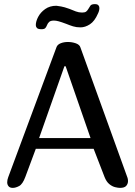

<svg xmlns="http://www.w3.org/2000/svg" viewBox="-20 -913 657 933"><path d="M103 -53Q90 -18 73 -9Q56 0 42 0Q28 0 21.5 -8Q15 -16 15 -27Q15 -39 20 -52L255 -685Q260 -697 275.5 -703Q291 -709 310 -709Q330 -709 348.5 -702.5Q367 -696 371 -682L600 -48Q601 -44 601.5 -40.5Q602 -37 602 -33Q602 -20 593.5 -10Q585 0 563 0Q554 0 539.5 -3.5Q525 -7 511 -18.5Q497 -30 488 -53L435 -190H154ZM299 -591H293L170 -242H420ZM242 -813Q226 -813 219 -806.5Q212 -800 209 -792Q206 -784 201 -777.5Q196 -771 182 -771Q165 -771 159.5 -777Q154 -783 154 -791Q154 -809 165.5 -831Q177 -853 199.5 -869Q222 -885 254 -885Q262 -884 277 -881.5Q292 -879 317 -870Q334 -863 348.5 -857.5Q363 -852 379 -852Q393 -852 399 -857Q405 -862 409 -869Q414 -877 419 -885Q424 -893 441 -893Q453 -893 458 -887.5Q463 -882 463 -874Q463 -861 456 -847Q440 -810 417 -795Q394 -780 371 -780Q351 -780 335 -785Q319 -790 302 -797Q278 -806 265 -809.5Q252 -813 242 -813Z"/></svg>

Font: Marmelad
Style: Regular
Weight: 400
Designer: Manvel Shmavonyan
Foundry: Cyreal
Version: Version 1.110; ttfautohint (v1.8.4.7-5d5b)